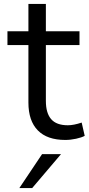

<svg xmlns="http://www.w3.org/2000/svg" viewBox="-20 -697 447 969"><path d="M123.4 -179.3V-469.7H17.6V-539.1H123.4V-677.1H211.5V-539.1H381.2V-469.7H211.5V-188Q211.5 -126.2 238.3 -95.5Q265 -64.8 322.4 -64.8Q351.9 -64.8 392.2 -78.4L407.5 -11.4Q392.1 -2.9 364.1 3.2Q336.1 9.3 309.3 9.3Q218.1 9.3 170.8 -39Q123.4 -87.3 123.4 -179.3ZM192.4 80.8H288L142.3 252.3H77.5Z"/></svg>

Font: Min Sans VF VF
Style: Regular
Weight: 400
Designer: Jinseong-Kim, NotoSansCJK, Nunito
Foundry: Jinseong-Kim
Version: Version 1.420;Glyphs 3.1.2 (3151)